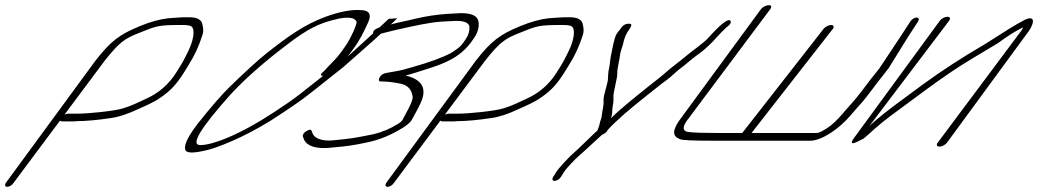

<svg xmlns="http://www.w3.org/2000/svg" viewBox="-85 -554 4028 745"><path d="M-32.7 156 321.7 -319C349.6 -354 371.6 -379 392.5 -394C404.4 -404 423.5 -414 451.6 -425C525.7 -455 529.3 -457 624.3 -457C641.3 -457 652.3 -455 656.9 -452C675 -440 663.3 -392 646.6 -358C631.8 -328 626.4 -315 597.2 -270C569.2 -226 530.5 -193 484.5 -172C451.6 -157 425.3 -143 390.6 -133C357.1 -123 257.6 -113 218 -113H179.6C170 -113 156.2 -106 150.3 -98C144.4 -90 146.3 -83 155.9 -83H194.3C200.3 -83 207.5 -83 214 -84C247.6 -84 292 -88 345.9 -96C375.9 -100 411.8 -112 451.8 -131C488.9 -147 514.6 -160 530.1 -170C583.2 -205 606 -233 648 -304C669.2 -337 687.4 -376 701.1 -420C705 -432 703.9 -446 699.8 -462C695.7 -478 679.1 -487 650.1 -487H630.1C621.1 -487 608.6 -486 593.1 -485L566.3 -483C532.7 -479 498 -469 458.5 -453C377.8 -420 344.5 -394 285.7 -319L-62.7 156C-67.6 164 -65.1 171 -57.1 171C-49.1 171 -37.6 164 -32.7 156Z M1423.4 -481C1385.9 -446 1342.5 -405 1292.2 -360C1280.3 -349 1269.5 -340 1263.6 -334C1267.5 -339 1274.3 -349 1285.1 -363C1310.6 -397 1324.2 -426 1337.8 -455C1359.2 -495 1352.9 -515 1311 -515C1278.4 -517 1233.7 -509 1178.4 -489C1097.9 -459 1039.1 -418 950.1 -348C916 -321 868.3 -277 806.2 -217C776.7 -188 734.4 -140 681.4 -73C640.2 -19 625.7 15 635.9 31C644.1 41 673.1 40 723.9 27C742.8 22 774.7 11 818.1 -8C861.5 -27 910.1 -52 963.9 -85C1030.9 -128 1082 -163 1115 -189L1246.2 -293C1345.9 -380 1415 -442 1450.4 -477C1452.4 -479 1454.4 -481 1456.3 -483ZM1169.1 -260 1079 -189C1028.4 -149 925.6 -84 900.7 -71C836.6 -34 744.6 9 691.6 9C653.6 9 691.7 -55 804.8 -182C848 -230 909.2 -287 992.7 -353C1063.1 -408 1112.8 -445 1172.7 -466C1199.3 -475 1207.6 -476 1230.9 -482C1269.6 -489 1290.5 -485 1298.1 -471C1302.8 -462 1272.7 -401 1262.4 -386C1250.1 -368 1234 -342 1208.2 -316C1191 -299 1181.5 -288 1175.1 -281L1164.2 -271C1157.9 -264 1158.3 -260 1169.1 -260Z M1684.2 -473C1716.2 -473 1733.8 -466 1736.4 -451C1737.5 -435 1733.6 -419 1722.7 -403C1705.5 -376 1698.5 -370 1666.2 -349C1633 -331 1581 -312 1513.4 -293C1502 -290 1490.6 -287 1477.5 -283C1454.7 -277 1431.9 -275 1409.8 -270C1389.4 -266 1377.1 -239 1390.9 -238C1416.1 -238 1443.1 -235 1470.7 -229C1498.4 -223 1513 -205 1516.2 -178C1516.9 -167 1507.5 -145 1489.2 -112C1478 -93 1479.2 -85 1458.9 -73C1428.5 -54 1396.8 -41 1363.3 -33C1277.7 -16 1280.6 -17 1212.9 -10C1163.5 -4 1133.4 -18 1127.2 -38L1124.2 -46C1121.6 -53 1115.1 -52 1103.7 -45C1084.8 -33 1090.3 -24 1092.9 -17C1102.1 11 1138.2 27 1208.7 18C1260.5 13 1277.9 12 1346.8 -3C1391.1 -13 1434.1 -31 1477.7 -58C1496.8 -70 1507.5 -80 1512.2 -88C1524.6 -111 1538.2 -134 1548.8 -158C1572.3 -212 1551.6 -246 1488.5 -261C1506.4 -265 1540.5 -276 1592.6 -293C1644.6 -310 1680.3 -329 1706.1 -351C1723 -365 1738.9 -383 1754.2 -406C1769.6 -429 1774.9 -450 1771.7 -470C1768.6 -492 1746 -503 1704 -503L1647.7 -500C1607.5 -497 1566.8 -491 1524.9 -481C1508.1 -477 1492.5 -473 1476.4 -470C1443.4 -463 1421.3 -456 1389 -448C1374 -443 1366.3 -438 1363.9 -432C1361 -425 1362.9 -414 1379.6 -420L1423.3 -431C1435.9 -434 1450.3 -438 1465.2 -441C1516.1 -452 1573.6 -466 1626.4 -470Z M1443.3 156 1797.7 -319C1825.6 -354 1847.6 -379 1868.5 -394C1880.4 -404 1899.5 -414 1927.6 -425C2001.7 -455 2005.3 -457 2100.3 -457C2117.3 -457 2128.3 -455 2132.9 -452C2151 -440 2139.3 -392 2122.6 -358C2107.8 -328 2102.4 -315 2073.2 -270C2045.2 -226 2006.5 -193 1960.5 -172C1927.6 -157 1901.3 -143 1866.6 -133C1833.1 -123 1733.6 -113 1694 -113H1655.6C1646 -113 1632.2 -106 1626.3 -98C1620.4 -90 1622.3 -83 1631.9 -83H1670.3C1676.3 -83 1683.5 -83 1690 -84C1723.6 -84 1768 -88 1821.9 -96C1851.9 -100 1887.8 -112 1927.8 -131C1964.9 -147 1990.6 -160 2006.1 -170C2059.2 -205 2082 -233 2124 -304C2145.2 -337 2163.4 -376 2177.1 -420C2181 -432 2179.9 -446 2175.8 -462C2171.7 -478 2155.1 -487 2126.1 -487H2106.1C2097.1 -487 2084.6 -486 2069.1 -485L2042.3 -483C2008.7 -479 1974 -469 1934.5 -453C1853.8 -420 1820.5 -394 1761.7 -319L1413.3 156C1408.4 164 1410.9 171 1418.9 171C1426.9 171 1438.4 164 1443.3 156Z M2091.1 133 2104.4 112C2113.3 98 2150 60 2162 50C2176.9 38 2233.7 -16 2250.9 -31C2262.3 -36 2270.6 -42 2272.4 -49C2292.5 -71 2301.4 -79 2339 -113C2385.5 -153 2427.2 -185 2468.3 -218C2495.7 -240 2507.6 -246 2532 -269C2553.4 -289 2569.5 -298 2590.4 -317C2600.5 -326 2617.2 -338 2639.8 -355C2660.2 -372 2677.1 -388 2693 -406C2708.8 -424 2722.2 -437 2733.1 -447C2749.1 -459 2754.5 -468 2748.4 -474C2739.9 -483 2710.5 -460 2661.5 -405C2646.1 -388 2596.1 -353 2576.4 -336C2556.8 -319 2516.8 -290 2498.4 -273C2482.3 -258 2450.1 -234 2434 -221C2394.7 -189 2328.6 -138 2285.3 -95C2285.8 -96 2285.8 -98 2287.8 -102C2291.7 -112 2290.1 -129 2292 -139L2294.9 -157C2295.3 -162 2295.8 -169 2295.2 -178C2294.1 -194 2309.7 -248 2310 -265C2310 -275 2310.5 -284 2312.2 -291L2316.2 -314C2318.5 -322 2319.7 -330 2320.2 -337C2321.9 -352 2327.7 -366 2332.4 -382C2336.4 -405 2344.6 -425 2358.8 -443C2365.9 -455 2369.5 -463 2352.1 -462C2339.5 -461 2329.3 -454 2321.1 -440C2317.5 -436 2312.8 -430 2307.4 -422C2298 -407 2289.8 -358 2287.4 -347C2283.5 -331 2282.7 -315 2280.3 -300L2276 -277C2275 -269 2274.1 -259 2274.2 -249C2273.7 -230 2255.6 -183 2256.9 -165C2258.3 -143 2251.9 -126 2249.7 -104C2248.6 -92 2243.8 -86 2242.1 -75C2241 -67 2236.3 -57 2233.4 -48C2218.5 -35 2152.3 31 2139.4 41C2128 50 2083.8 97 2074.4 112L2061.1 133C2056.2 141 2058.7 148 2066.7 148C2074.7 148 2086.2 141 2091.1 133Z M3447.5 -471 3410.4 -414 3327.4 -289 3290 -242C3278.8 -227 3267.5 -212 3256.8 -198C3229.5 -162 3214.1 -148 3182 -110C3163.6 -89 3145.8 -71 3126.1 -58C3106.4 -45 3092.7 -38 3083.1 -38H2831.1L3146.6 -442C3152.6 -450 3149.5 -457 3139.9 -457C3130.3 -457 3116.6 -450 3110.6 -442L2795.1 -38H2700.3C2645 -38 2608.5 -39 2585 -42C2564.5 -45 2562.4 -59 2578.2 -83L2904.1 -519C2910.1 -527 2908.2 -534 2898.6 -534C2889 -534 2874.1 -527 2868.1 -519L2548.2 -83C2524 -46 2524.6 -25 2553.2 -14C2562.2 -10 2601.2 -8 2676.5 -8H3059.3C3104.9 -8 3173.5 -57 3213.3 -104C3233.4 -128 3250.1 -146 3260.8 -158C3283.3 -184 3302.9 -213 3326 -242L3362.8 -289L3440.4 -414L3477.5 -471C3482.4 -479 3479.9 -486 3471.9 -486C3463.9 -486 3452.4 -479 3447.5 -471Z M3562.1 -474 3226.1 -15C3212.8 6 3222.3 7 3255.1 -11C3259.1 -13 3263.1 -15 3265.6 -16C3279 -27 3293.4 -40 3309.8 -55C3347.8 -89 3394.9 -122 3442 -157L3516.5 -212C3575.5 -255 3632.2 -294 3689.4 -328C3746.7 -362 3778.4 -381 3787.9 -387C3821.7 -412 3852.6 -432 3884.5 -448C3884 -445 3881.5 -440 3878.1 -435L3553.2 0C3547.3 8 3550.3 15 3559.9 15C3569.5 15 3583.3 8 3589.2 0L3908.1 -435C3927.9 -465 3932.6 -495 3893.3 -478C3857.4 -460 3807.6 -428 3734 -381C3648 -331 3568.1 -279 3494.2 -225L3419.7 -170C3366.6 -131 3322.5 -97 3289.2 -66L3598.1 -474C3604.1 -482 3601 -489 3591.4 -489C3581.8 -489 3568.1 -482 3562.1 -474Z"/></svg>

Font: MewTooHand
Style: UltimateItaWide
Weight: 400
Designer: Mew Too, Robert Jablonski
Version: Version 0.77